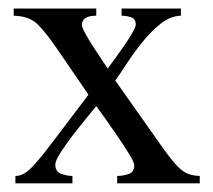

<svg xmlns="http://www.w3.org/2000/svg" viewBox="-20 -424 492 444"><path d="M441.9 0H251V-17.1Q263.7 -17.1 277.1 -21.5Q290.5 -25.9 290.5 -42Q290.5 -48.3 279.1 -67.1Q267.6 -85.9 251.7 -109.1Q235.8 -132.3 221.9 -151.9Q208 -171.4 202.6 -178.7Q196.3 -170.9 180.9 -152.1Q165.5 -133.3 148.7 -111.6Q131.8 -89.8 119.9 -71Q107.9 -52.2 107.9 -43.5Q107.9 -26.9 121.6 -22Q135.3 -17.1 147.5 -17.1V0H15.6V-17.1Q32.7 -17.1 49.8 -33.4Q66.9 -49.8 99.6 -92.8L184.6 -205.1L107.9 -316.9Q86.4 -348.1 67.4 -367.4Q48.3 -386.7 11.7 -387.7V-404.3H202.6V-387.7Q169.4 -387.7 169.4 -366.2Q169.4 -361.3 177 -347.2Q184.6 -333 195.3 -316.4Q206.1 -299.8 215.6 -285.6Q225.1 -271.5 229 -265.6Q233.4 -271.5 243.7 -285.4Q253.9 -299.3 265.6 -316.2Q277.3 -333 285.6 -347.2Q293.9 -361.3 293.9 -367.2Q293.9 -380.4 283.2 -384Q272.5 -387.7 261.2 -387.7V-404.3H398.4V-387.7Q375 -387.2 352.5 -369.9Q330.1 -352.5 310.1 -327.6Q290 -302.7 273.9 -278.1Q257.8 -253.4 246.6 -237.8L351.6 -88.9Q373 -58.6 386.7 -43.5Q400.4 -28.3 412.8 -22.9Q425.3 -17.6 441.9 -17.1Z"/></svg>

Font: Rohingya Solluk
Style: Regular
Weight: 400
Designer: SIL International
Foundry: SIL International
Version: Version 1.001